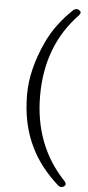

<svg xmlns="http://www.w3.org/2000/svg" viewBox="-61 -781 452 989"><g transform="rotate(5 165.0 -287.0)"><path d="M316.4 158.2Q316.4 164.1 303.7 170.9Q300.8 170.9 295.9 172.9Q286.1 172.9 277.3 165Q182.6 80.1 136.7 -15.6Q78.1 -132.8 78.1 -287.1Q78.1 -415 144.5 -559.6Q189.5 -657.2 277.3 -740.2Q285.2 -747.1 295.9 -747.1Q304.7 -747.1 312.5 -738.3Q316.4 -735.4 316.4 -733.4Q316.4 -724.6 307.6 -714.8Q145.5 -545.9 145.5 -287.1Q145.5 -31.2 308.6 140.6Q316.4 148.4 316.4 158.2Z"/></g></svg>

Font: Gilchrist
Style: Regular
Weight: 400
Version: 1.0